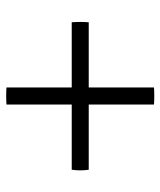

<svg xmlns="http://www.w3.org/2000/svg" viewBox="31 -549 519 621"><g transform="rotate(-90 290.5 -238.5)"><path d="M529 -211H318V0Q308 1 291 1Q274 1 263 0V-211H52Q48 -238 52 -266H263V-477Q274 -478 291 -478Q308 -478 318 -477V-266H529Q531 -238 529 -211Z"/></g></svg>

Font: Tiro Devanagari Marathi
Style: Italic
Weight: 400
Italic angle: -11°
Designer: Devanagari: John Hudson & Fiona Ross, assisted by Paul Hanslow. Latin: John Hudson with Paul Hanslow, assisted by Kaja S
Foundry: Tiro Typeworks Ltd.
Version: Version 1.52